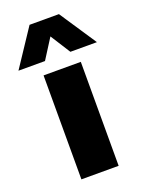

<svg xmlns="http://www.w3.org/2000/svg" viewBox="-201 -880 717 952"><g transform="rotate(-20 157.0 -404.0)"><path d="M58.5 0V-548.5H255V0ZM363.5 -613H223.5L156.5 -718.5L89.5 -613H-50.5L79 -808H234Z"/></g></svg>

Font: Encode Sans Semi Expanded ExBd
Style: Regular
Weight: 800
Width: 6
Designer: Multiple Designers
Foundry: Impallari Type
Version: Version 2.000